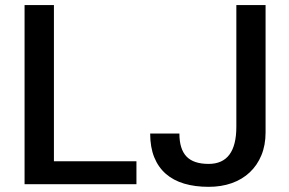

<svg xmlns="http://www.w3.org/2000/svg" viewBox="-20 -731 1148 762"><path d="M808 10.5Q754 10.5 711 -2.2Q668 -15 638 -41.2Q608 -67.5 592 -107.2Q576 -147 576 -201H692Q692 -139.5 720 -110Q748 -80.5 808 -80.5Q918 -80.5 918 -228V-711H1034V-205.5Q1034 -155 1017.5 -115Q1001 -75 971.2 -47Q941.5 -19 900 -4.2Q858.5 10.5 808 10.5ZM521.5 0H77.5V-711H194V-91H521.5Z"/></svg>

Font: Roberto Sans Medium
Style: Regular
Weight: 500
Designer: Google (font) & Cristiano Sobral (main changes)
Version: Version 1.000;October 12, 2021;FontCreator 14.0.0.2814 64-bi